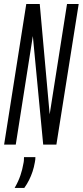

<svg xmlns="http://www.w3.org/2000/svg" viewBox="-28 -720 411 956"><path d="M-7.5 0 102.8 -700H169.9L219.3 -150.7L305.7 -700H363.8L252.8 0H187.1L135.5 -540.5L50.5 0ZM91.5 62.5H148.2Q148.2 68.2 147.7 74.7Q147.2 81.1 145.5 88.3Q141.3 112.7 133.9 134.9Q126.5 157 116.6 176.7Q106.8 196.4 93 215.7H44.9Q64.2 182 74 152.3Q83.9 122.6 88.5 94.5Q90.5 86.5 91 78Q91.5 69.5 91.5 62.5Z"/></svg>

Font: Georama
Style: Italic
Weight: 400
Width: 2
Italic angle: -9°
Designer: Jean-Baptiste Levee
Foundry: Production Type
Version: Version 1.000